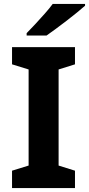

<svg xmlns="http://www.w3.org/2000/svg" viewBox="-20 -953 451 973"><path d="M360 0H41V-88L125 -114V-601L41 -627V-714H360V-627L277 -601V-114L360 -88ZM411 -924Q394 -909 369.5 -889Q345 -869 317 -847.5Q289 -826 262.5 -806.5Q236 -787 216 -773H115V-785Q134 -804 158.5 -830.5Q183 -857 207 -884Q231 -911 247 -933H411Z"/></svg>

Font: Noto Sans Hebrew Thin
Style: Bold
Weight: 700
Version: Version 3.001